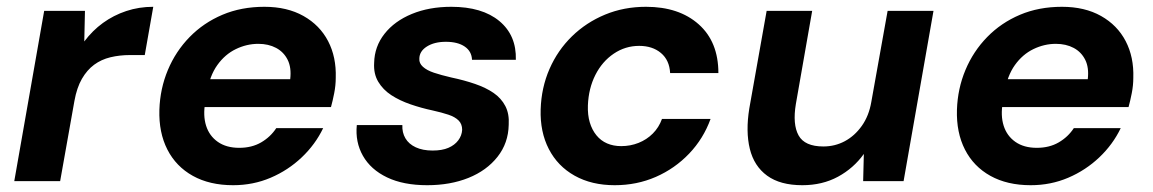

<svg xmlns="http://www.w3.org/2000/svg" viewBox="-20 -533 3393 565"><path d="M22 0 110 -501H230L228 -411Q252 -443 283 -465.5Q314 -488 351.5 -500.5Q389 -513 431 -513L406 -371H363Q332 -371 305 -364.5Q278 -358 257 -342.5Q236 -327 221 -301Q206 -275 199 -236L157 0Z M666 12Q597 12 547.5 -15.5Q498 -43 472.5 -93Q447 -143 449 -210Q451 -272 474 -327Q497 -382 538 -424Q579 -466 634.5 -489.5Q690 -513 758 -513Q825 -513 873 -486Q921 -459 945.5 -412Q970 -365 968 -304Q968 -282 963.5 -259Q959 -236 954 -218H545L559 -300H834Q838 -334 826.5 -357Q815 -380 792.5 -392Q770 -404 740 -404Q706 -404 674 -388.5Q642 -373 619.5 -341.5Q597 -310 589 -261L584 -232Q577 -193 586.5 -163Q596 -133 621 -115.5Q646 -98 684 -98Q721 -98 748.5 -114Q776 -130 793 -156H931Q908 -108 868 -70Q828 -32 776.5 -10Q725 12 666 12Z M1237 12Q1167 12 1119 -11Q1071 -34 1048 -74.5Q1025 -115 1030 -165H1164Q1163 -143 1173 -126Q1183 -109 1203.5 -99.5Q1224 -90 1253 -90Q1281 -90 1299.5 -98Q1318 -106 1328.5 -120Q1339 -134 1340 -151Q1340 -168 1329.5 -178.5Q1319 -189 1299.5 -195.5Q1280 -202 1253 -208Q1220 -215 1188 -226Q1156 -237 1131.5 -253Q1107 -269 1093 -292.5Q1079 -316 1081 -348Q1082 -396 1111.5 -433.5Q1141 -471 1192 -492Q1243 -513 1308 -513Q1399 -513 1449.5 -471Q1500 -429 1498 -357H1369Q1368 -382 1347.5 -396Q1327 -410 1292 -410Q1258 -410 1236 -396Q1214 -382 1214 -360Q1213 -347 1224.5 -336.5Q1236 -326 1257 -319Q1278 -312 1308 -305Q1346 -297 1378 -286Q1410 -275 1432.5 -259.5Q1455 -244 1467 -221Q1479 -198 1477 -166Q1476 -112 1444 -71.5Q1412 -31 1358.5 -9.5Q1305 12 1237 12Z M1789 12Q1721 12 1671 -16Q1621 -44 1595 -94.5Q1569 -145 1571 -211Q1573 -275 1597 -330Q1621 -385 1663 -426Q1705 -467 1760.5 -490Q1816 -513 1881 -513Q1978 -513 2036 -461.5Q2094 -410 2094 -318H1952Q1950 -356 1925 -377Q1900 -398 1861 -398Q1820 -398 1786 -375Q1752 -352 1732 -312.5Q1712 -273 1710 -223Q1709 -195 1715.5 -173Q1722 -151 1735 -135Q1748 -119 1766.5 -111Q1785 -103 1808 -103Q1835 -103 1859 -112.5Q1883 -122 1901 -140Q1919 -158 1928 -183H2071Q2050 -125 2008 -81Q1966 -37 1910 -12.5Q1854 12 1789 12Z M2341 12Q2276 12 2237.5 -16Q2199 -44 2186.5 -95Q2174 -146 2185 -214L2236 -501H2370L2322 -227Q2312 -167 2330 -134.5Q2348 -102 2403 -102Q2437 -102 2466 -117.5Q2495 -133 2516 -162.5Q2537 -192 2544 -233L2592 -501H2727L2639 0H2520L2522 -80Q2492 -38 2446 -13Q2400 12 2341 12Z M3013 12Q2944 12 2894.5 -15.5Q2845 -43 2819.5 -93Q2794 -143 2796 -210Q2798 -272 2821 -327Q2844 -382 2885 -424Q2926 -466 2981.5 -489.5Q3037 -513 3105 -513Q3172 -513 3220 -486Q3268 -459 3292.5 -412Q3317 -365 3315 -304Q3315 -282 3310.5 -259Q3306 -236 3301 -218H2892L2906 -300H3181Q3185 -334 3173.5 -357Q3162 -380 3139.5 -392Q3117 -404 3087 -404Q3053 -404 3021 -388.5Q2989 -373 2966.5 -341.5Q2944 -310 2936 -261L2931 -232Q2924 -193 2933.5 -163Q2943 -133 2968 -115.5Q2993 -98 3031 -98Q3068 -98 3095.5 -114Q3123 -130 3140 -156H3278Q3255 -108 3215 -70Q3175 -32 3123.5 -10Q3072 12 3013 12Z"/></svg>

Font: DM Sans 17pt
Style: Bold Italic
Weight: 700
Italic angle: -10°
Version: Version 4.004;gftools[0.9.30]